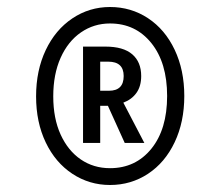

<svg xmlns="http://www.w3.org/2000/svg" viewBox="-20 -768 564 548"><path d="M506 -494Q506 -420 478.5 -362Q451 -304 402.5 -272Q354 -240 294 -240Q235 -240 186.5 -272Q138 -304 110.5 -361.5Q83 -419 83 -493Q83 -567 110.5 -625Q138 -683 186.5 -715.5Q235 -748 294 -748Q354 -748 402.5 -716Q451 -684 478.5 -626Q506 -568 506 -494ZM457 -494Q457 -589 412 -645Q367 -701 294 -701Q248 -701 211 -675.5Q174 -650 153 -603Q132 -556 132 -493Q132 -430 153 -384Q174 -338 210.5 -313Q247 -288 294 -288Q367 -288 412 -343.5Q457 -399 457 -494ZM332 -475 392 -360H336L288 -466H266V-360H217V-635H281Q332 -635 357.5 -613Q383 -591 383 -551Q383 -522 369.5 -503Q356 -484 332 -475ZM266 -509H291Q333 -509 333 -551Q333 -592 289 -592H266Z"/></svg>

Font: Fira Sans Extra Condensed
Style: Italic
Weight: 400
Width: 3
Italic angle: -8°
Designer: Carrois Corporate & Edenspiekermann AG
Foundry: Carrois Corporate GbR & Edenspiekermann AG
Version: Version 4.203